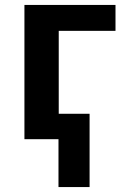

<svg xmlns="http://www.w3.org/2000/svg" viewBox="-20 -564 511 778"><path d="M448 -544V-439H218V-103H343V194H217V0H79V-544Z"/></svg>

Font: Noto Sans UI
Style: Bold
Weight: 700
Designer: Monotype Design Team
Foundry: Monotype Imaging Inc.
Version: Version 1.901